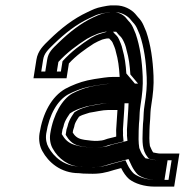

<svg xmlns="http://www.w3.org/2000/svg" viewBox="-20 -635 726 714"><path d="M227.5 -344 236.2 -399C262.6 -428.1 296 -451.8 328.9 -473L344.2 -481C349.9 -483.7 355.3 -486 360.3 -488C363.7 -489.6 375.4 -491.2 377.9 -492H385.9C390.5 -486.5 395.3 -483.4 398.5 -477C402.9 -466.1 408.7 -455.4 411 -442C419.2 -414.2 422.9 -384.8 424.8 -352C424.5 -350.7 424.7 -349.7 425.3 -349H402.3C376.2 -349 355.8 -344.2 331 -341L305.2 -336C276.9 -329.7 247.5 -317.9 223.3 -305C171.7 -275.9 138.9 -213.8 127 -139C122.9 -113 128.1 -89.5 137.6 -73C159.6 -32.3 205.2 9 273.6 9C282 10.3 294.3 11 310.3 11C351.4 12.6 373.3 6.9 404.5 -3L430.6 -10C437.9 5.7 448.8 21.1 460.1 31C481.5 47.6 516.1 59 555.7 59H627.7L647.1 -64H575.1C568.7 -64 556.6 -66.8 549.8 -68C545 -73.7 540.9 -85.4 537.6 -92C534.5 -109.5 535.3 -131.9 535.9 -151L536.6 -168C536.6 -172 537.2 -180 538.4 -192C540 -217.5 538.9 -220 542.6 -244C549.3 -285.9 552.4 -317.8 550.9 -353C548.4 -413.1 540.5 -468.4 523.9 -517L513.7 -541C508.8 -552.3 502.1 -562.3 493.4 -571L482.5 -584C467.6 -600.4 441.1 -615 410.4 -615H391.4C383.3 -614.3 373 -612.7 360.6 -610C336.2 -605.5 324.7 -598.9 305.4 -590C251.8 -565.1 206.1 -528.6 164.9 -488.5C142 -466.3 120.8 -447 115.4 -413L104.5 -344ZM416.8 -226C415.9 -207.8 413 -169.4 411.9 -151L412.2 -134C411.9 -132 411.9 -129.7 412.1 -127L379.8 -119C372.8 -116.2 360.5 -112 351.7 -112C348.3 -111.3 341.9 -111 332.6 -111C321.4 -111.7 314.1 -112.3 310.9 -113C308.2 -113 302.7 -113.7 294.2 -115L284.5 -117C268 -120.4 257.7 -129.8 250.5 -142L251.9 -151C253.1 -154.3 254.4 -158.3 255.8 -163C257.7 -174.7 260.8 -180.3 267.3 -191L273.8 -201C280.8 -205.7 293.1 -209.9 300.6 -212L313.2 -216C333.5 -218.8 360.7 -226 382.8 -226ZM277.5 -16C219.7 -16 179.9 -51.1 160.2 -87.6C152.9 -100.3 148.8 -118.5 152 -139C163.3 -209.9 193.8 -261.3 232.8 -283.6C254.8 -295.2 282.2 -306 306.6 -311.6L331.2 -316.3C357.8 -319.9 375.6 -324 398.3 -324H481.7L449.8 -361.9C447.7 -394.8 443.9 -423 435.7 -451.2C432.5 -468.1 425.9 -480.1 422.3 -489.1C417.8 -500.5 408.3 -507.4 406.4 -509.7L400.2 -517H377.8C364.8 -512.9 347.1 -508.3 335.9 -503L318.8 -494.1C281.6 -470.3 244.5 -442.6 212.5 -407.3L206.4 -369L133.4 -369L140.4 -413C144.2 -436.7 157.1 -448.7 181.1 -472.1C221 -510.8 263.8 -544.8 313.1 -567.6C334 -577.3 340 -581.5 361.8 -585.5C373.7 -588.1 382.7 -589.4 388.5 -590H406.4C429.3 -590 451.3 -577.9 462.3 -566L473.5 -552.7C480.6 -545.6 486.2 -537.5 490.1 -528.4L500 -505.1C515.6 -459.2 523.2 -406.4 525.6 -348.1C527 -315 524.2 -285.2 517.6 -244C513.7 -218.9 514.6 -212.7 513.2 -190.1C511.8 -176.5 511.3 -169.8 511.3 -164.5L510.6 -148C509.3 -108.9 507.7 -76 529.3 -50.3L534.1 -44.7C545.2 -42.7 554.4 -39 571.2 -39H618.2L606.6 34H559.6C525 34 495.2 23.6 478 10.8C469.6 3.3 460 -10.1 453.9 -23.2L446.5 -39.1L400.9 -26.9C369.9 -17.1 354.4 -12.5 314.7 -14C295.4 -14 287.8 -16 277.5 -16ZM443.1 -251H386.8C358.5 -251 330.4 -243.1 311.3 -240.4L297 -235.9C284.6 -232.4 270 -226.3 256.7 -217.5L246.3 -201.7C240.2 -191.4 233.8 -179.2 231.1 -164.9C229.4 -159.2 228.8 -157.6 227.3 -153.5L224.2 -133.7C235.1 -115.3 248.4 -98.1 275.7 -92.5L286 -90.4C303.8 -87.6 308.4 -87.2 327.9 -86H328.6C337.5 -86 344.3 -86.3 350.2 -87C365.9 -88 375.3 -91.9 384.1 -95.2L439.5 -109L437.3 -133.1C437.3 -133.8 437.3 -134.3 437.3 -134.3L437.6 -136.2L437.2 -154.4C438.4 -174.3 441.2 -209.9 442.1 -228.8ZM314.2 -14H315.4C349.9 -12.6 359.9 -15.8 390.4 -25.5L457.9 -43.5L469.3 -19.1C475.5 -5.7 485.3 7.7 493 14.7C507.9 25.8 532.6 34 559.6 34H591.6L603.2 -39H571.2C550.8 -39 540.1 -43.1 535.6 -43.8L520.8 -46.4L513.8 -54.7C503.6 -66.9 501.6 -77.6 498 -84.6C494.5 -104.9 495.1 -129 495.7 -149.1L496.4 -165.8C496.4 -170.6 496.9 -177.8 498.3 -190.8C499.7 -214.4 498.7 -219.3 502.6 -244C509.2 -285.5 512.1 -316 510.7 -349.9C508.3 -408.9 500.8 -461.6 484.7 -509L474.8 -532.4C470.6 -542.2 464.8 -550.2 458 -557L446.8 -570.4C435.6 -582.5 416.8 -590 406.4 -590H390.5C364.1 -586.9 354 -582.8 327.3 -570.5C280.9 -549 238 -515.3 198.1 -476.5C174.5 -453.6 159.8 -440.9 155.4 -413L148.4 -369L191.4 -369L197.1 -404.6C228.5 -439.2 266 -466.8 303.1 -490.5L321.2 -500C329.4 -503.8 330.7 -504.5 342.2 -509.1C356.3 -514.3 362.7 -514.1 371.9 -517H412.1L421.9 -505.2C423.9 -502.9 431.5 -497.5 437 -486.6C442 -476.7 447.3 -465.8 450.8 -448C459 -419.9 462.8 -391.2 464.8 -358.1L493.5 -324H398.3C380.8 -324 365.9 -320.7 337.5 -316.8L314.5 -312.4C293.5 -307.5 267.4 -297.2 248.2 -287C212.6 -266.5 178.5 -211.6 167 -139C163.4 -116.4 168.1 -96.4 175.7 -83.2C196.8 -44.3 236.6 -16 277.5 -16H282.4C290.4 -14.7 295.6 -14 314.2 -14ZM458.1 -251 457 -227.7C456.1 -209.1 453.3 -172.4 452.1 -153.1L452.4 -135.4L452.2 -134C452.2 -133.7 452.1 -132.6 452.2 -130.9L454 -111.4L395.1 -96.8C387 -93.8 377.3 -89.1 353.5 -87.1C345.9 -86.3 337.5 -86 328.6 -86H326.7C307.3 -87.2 297.4 -88.1 279.5 -90.9L268.6 -93.2C232.6 -100.6 220.1 -118.8 209.6 -136.4L212.2 -152.6C213.5 -156.3 214.4 -158.8 216 -164.2C218.3 -177.2 223.3 -187 230 -198.1L240 -213.2C255.5 -223.6 270.8 -229.9 286.4 -234.4L302.8 -239.6C321.4 -242.2 348.4 -251 386.8 -251Z"/></svg>

Font: Tape
Style: Regular
Weight: 500
Foundry: Cannot Into Space Fonts
Version: Version 0.97